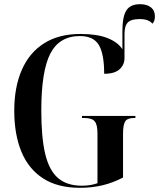

<svg xmlns="http://www.w3.org/2000/svg" viewBox="-20 -886 759 916"><path d="M361 10Q255 10 185.5 -35Q116 -80 82 -162.5Q48 -245 48 -358Q48 -470 84 -552.5Q120 -635 190.5 -679.5Q261 -724 364 -724Q443 -724 492.5 -704.5Q542 -685 564 -651V-738Q564 -807 583 -836.5Q602 -866 648 -866Q681 -866 700 -851Q719 -836 719 -808Q719 -784 707 -773Q690 -795 646 -795Q606 -795 590 -779Q574 -763 574 -725V-609Q574 -577 550.5 -555.5Q527 -534 477 -534Q477 -629 451.5 -671.5Q426 -714 361 -714Q264 -714 220.5 -631Q177 -548 177 -358Q177 -229 196 -150.5Q215 -72 257.5 -36Q300 0 371 0Q412 0 445 -12V-250Q445 -292 431.5 -307.5Q418 -323 383 -323H371V-333H626V-323H619Q588 -323 577.5 -307Q567 -291 567 -247V-39Q519 -14 469 -2Q419 10 361 10Z"/></svg>

Font: Noto Serif Display Condensed SemiBold
Style: Regular
Weight: 600
Width: 3
Designer: Monotype Design Team
Foundry: Monotype Imaging Inc.
Version: Version 2.009